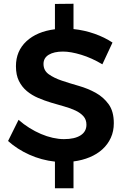

<svg xmlns="http://www.w3.org/2000/svg" viewBox="-20 -859 668 1024"><path d="M212 -518Q212 -483 240 -463Q268 -443 309.5 -429Q351 -415 400 -401Q449 -387 490.5 -364Q532 -341 559.5 -303Q587 -265 587 -202Q587 -159 571 -124Q555 -89 526.5 -63Q498 -37 458.5 -20.5Q419 -4 372 2V145H273V3Q201 -5 136.5 -34Q72 -63 23 -107L79 -220Q106 -196 136.5 -177Q167 -158 198.5 -144.5Q230 -131 261.5 -124Q293 -117 321 -117Q378 -117 409.5 -137Q441 -157 441 -194Q441 -221 425 -239Q409 -257 382.5 -269.5Q356 -282 322 -291.5Q288 -301 253 -311.5Q218 -322 184 -336.5Q150 -351 123.5 -373Q97 -395 81 -427Q65 -459 65 -506Q65 -587 121 -639Q177 -691 273 -703V-838L372 -839V-704Q430 -698 484 -679Q538 -660 580 -632L526 -516Q469 -550 413 -567Q357 -584 316 -584Q268 -584 240 -567Q212 -550 212 -518Z"/></svg>

Font: QuotatisMedium
Style: Regular
Weight: 500
Designer: Julieta Ulanovsky
Foundry: Quotatis-Medium
Version: Version 4.000;PS 004.000;hotconv 1.0.88;makeotf.lib2.5.64775